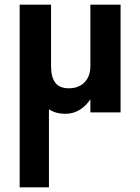

<svg xmlns="http://www.w3.org/2000/svg" viewBox="-20 -480 599 820"><path d="M198 -460V-197Q198 -151 216 -127Q234 -103 274 -103Q316 -103 341 -128.5Q366 -154 366 -197V-460H495V0H366V-56Q348 -28 320.5 -11Q293 6 259 6Q241 6 224 2Q207 -2 189 -13V320H64V-460Z"/></svg>

Font: Jost* Semi
Style: Regular
Weight: 600
Version: Version 3.7